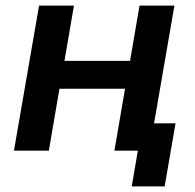

<svg xmlns="http://www.w3.org/2000/svg" viewBox="-20 -540 700 688"><path d="M480 -520 446 -322H211L245 -520H120L30 0H155L193 -222H428L390 0H474L452 128H570L609 -98H532L605 -520Z"/></svg>

Font: Fixel Display 20240404 SemiBold
Style: Italic
Weight: 600
Italic angle: -10°
Designer: AlfaBravo + MacPaw
Foundry: Kyrylo Tkachov, Marchela Mozhyna, Serhii Makarenko, Maria Weinstein, Zakhar Kryvoshyya
Version: Version 1.211;Glyphs 3.2 (3225)